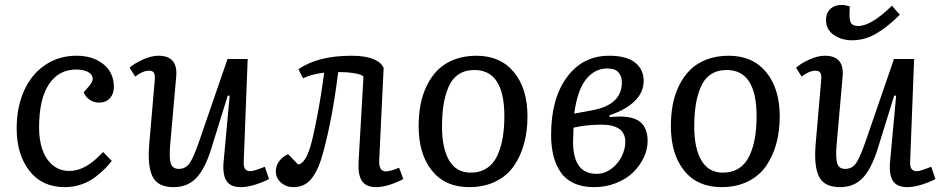

<svg xmlns="http://www.w3.org/2000/svg" viewBox="-20 -748 3843 782"><path d="M292 -521Q358.4 -521 401.1 -486.6Q443.8 -452.1 443.8 -394Q443.8 -365.2 427.5 -347.7Q411.1 -330.1 382.8 -330.1Q362.3 -330.1 345.2 -341.8Q328.1 -353.5 320.8 -372.1L341.8 -396Q360.8 -418 356.9 -433.3Q353 -448.7 334.7 -456.8Q316.4 -464.8 290 -464.8Q219.2 -464.8 179.2 -404.8Q139.2 -344.7 139.2 -228Q139.2 -178.7 152.3 -139.6Q165.5 -100.6 193.8 -76.2Q222.2 -51.8 262.2 -51.8Q317.9 -51.8 372.6 -102.1Q379.4 -108.4 399.9 -128.9L435.1 -92.8Q423.3 -77.1 408.4 -62Q393.6 -46.9 369.4 -27.8Q345.2 -8.8 312.5 2.7Q279.8 14.2 244.1 14.2Q151.4 14.2 99.6 -52.5Q47.9 -119.1 47.9 -225.1Q47.9 -310.5 77.6 -377.7Q107.4 -444.8 163.3 -482.9Q219.2 -521 292 -521Z M507.8 -472.2Q527.3 -489.7 561.8 -505.4Q596.2 -521 625 -521Q704.6 -521 697.8 -438L672.9 -155.8Q668.5 -102.1 676 -81.1Q683.6 -60.1 708 -60.1Q736.8 -60.1 753.2 -84.5Q769.5 -108.9 793.9 -180.2L906.7 -507.8H988.8L972.7 -90.8Q971.7 -69.8 978 -60.3Q984.4 -50.8 1000 -50.8Q1013.2 -50.8 1058.6 -68.8L1075.7 -19Q1056.2 -7.8 1022.2 3.2Q988.3 14.2 960.9 14.2Q918.9 14.2 902.6 -11.2Q886.2 -36.6 890.6 -87.9L915.5 -357.9L907.7 -358.9L839.8 -140.1Q814 -58.6 778.6 -22.2Q743.2 14.2 687 14.2Q623 14.2 601.6 -28.3Q580.1 -70.8 587.9 -162.1L609.9 -417Q612.3 -440.4 607.7 -450.2Q603 -460 586.9 -460Q561 -460 530.8 -436Z M1195.3 -465.8Q1273.9 -521 1411.6 -521Q1467.3 -521 1500.5 -507.3Q1533.7 -493.7 1542.5 -471.2L1524.4 -94.2Q1522.9 -49.8 1551.3 -49.8Q1567.9 -49.8 1605.5 -64.9L1622.6 -19Q1602.5 -7.3 1570.8 3.4Q1539.1 14.2 1512.2 14.2Q1470.7 14.2 1454.1 -11Q1437.5 -36.1 1440.4 -87.9L1460.4 -436Q1452.6 -445.3 1420.2 -450.2Q1387.7 -455.1 1357.4 -454.1Q1335 -272.5 1298.3 -134.8Q1289.6 -100.1 1279.5 -75.4Q1269.5 -50.8 1255.4 -29.3Q1241.2 -7.8 1221.2 3.2Q1201.2 14.2 1175.3 14.2Q1145.5 14.2 1124.5 -4.2Q1103.5 -22.5 1103.5 -50.8Q1103.5 -73.2 1117.2 -91.6Q1130.9 -109.9 1153.3 -120.1L1194.3 -78.1Q1223.1 -81.5 1244.1 -150.9Q1254.9 -186.5 1271 -269.5Q1287.1 -352.5 1300.3 -452.1Q1250 -446.3 1214.4 -429.2Z M1685.1 -234.9Q1685.1 -281.2 1692.9 -322.3Q1700.7 -363.3 1718.8 -400.1Q1736.8 -437 1763.7 -463.6Q1790.5 -490.2 1830.6 -505.6Q1870.6 -521 1920.4 -521Q2018.1 -521 2073.2 -454.1Q2128.4 -387.2 2128.4 -273.9Q2128.4 -214.8 2115 -164.6Q2101.6 -114.3 2074 -73.5Q2046.4 -32.7 1999.5 -9.3Q1952.6 14.2 1891.1 14.2Q1793.5 14.2 1739.3 -53Q1685.1 -120.1 1685.1 -234.9ZM1897 -44.9Q1935.5 -44.9 1963.1 -63.2Q1990.7 -81.5 2005.9 -115Q2021 -148.4 2027.6 -187.5Q2034.2 -226.6 2034.2 -274.9Q2034.2 -462.9 1912.1 -462.9Q1873.5 -462.9 1846.7 -444.3Q1819.8 -425.8 1805.9 -391.6Q1792 -357.4 1786.1 -318.8Q1780.3 -280.3 1780.3 -231Q1780.3 -144.5 1809.3 -94.7Q1838.4 -44.9 1897 -44.9Z M2460.9 -521Q2353 -521 2288.8 -433.3Q2224.6 -345.7 2224.6 -199.2Q2224.6 -151.9 2233.9 -114.3Q2243.2 -76.7 2263.2 -47.1Q2283.2 -17.6 2317.6 -1.7Q2352.1 14.2 2398.9 14.2Q2447.3 14.2 2489.3 -2.4Q2531.2 -19 2558.8 -46.1Q2586.4 -73.2 2602.1 -106.7Q2617.7 -140.1 2617.7 -173.8Q2617.7 -231 2582 -255.4Q2546.4 -279.8 2462.9 -271V-278.8Q2527.8 -300.3 2564.7 -335.9Q2601.6 -371.6 2601.6 -418.9Q2601.6 -464.8 2566.9 -492.9Q2532.2 -521 2460.9 -521ZM2512.7 -412.1Q2512.7 -322.8 2397 -299.8L2318.8 -285.2Q2331.5 -380.9 2366.9 -425Q2402.3 -469.2 2453.6 -469.2Q2485.4 -469.2 2499 -453.1Q2512.7 -437 2512.7 -412.1ZM2315.9 -228Q2367.2 -240.2 2429.7 -240.2Q2526.9 -240.2 2526.9 -169.9Q2526.9 -141.6 2512.7 -112.1Q2498.5 -82.5 2470.9 -61.3Q2443.4 -40 2409.7 -40Q2314 -40 2314 -170.9Q2314 -178.2 2315.9 -228Z M2712.4 -234.9Q2712.4 -281.2 2720.2 -322.3Q2728 -363.3 2746.1 -400.1Q2764.2 -437 2791 -463.6Q2817.9 -490.2 2857.9 -505.6Q2897.9 -521 2947.8 -521Q3045.4 -521 3100.6 -454.1Q3155.8 -387.2 3155.8 -273.9Q3155.8 -214.8 3142.3 -164.6Q3128.9 -114.3 3101.3 -73.5Q3073.7 -32.7 3026.9 -9.3Q2980 14.2 2918.5 14.2Q2820.8 14.2 2766.6 -53Q2712.4 -120.1 2712.4 -234.9ZM2924.3 -44.9Q2962.9 -44.9 2990.5 -63.2Q3018.1 -81.5 3033.2 -115Q3048.3 -148.4 3054.9 -187.5Q3061.5 -226.6 3061.5 -274.9Q3061.5 -462.9 2939.5 -462.9Q2900.9 -462.9 2874 -444.3Q2847.2 -425.8 2833.3 -391.6Q2819.3 -357.4 2813.5 -318.8Q2807.6 -280.3 2807.6 -231Q2807.6 -144.5 2836.7 -94.7Q2865.7 -44.9 2924.3 -44.9Z M3645 -688Q3613.3 -723.1 3613.3 -725.1Q3528.3 -642.1 3475.1 -642.1Q3456.1 -642.1 3448 -651.6Q3439.9 -661.1 3439.9 -688L3440.9 -722.2Q3421.4 -728 3409.2 -728Q3378.9 -728 3361.6 -711.2Q3344.2 -694.3 3344.2 -666Q3344.2 -627.9 3375.5 -606Q3406.7 -584 3450.2 -584Q3502.4 -584 3549.1 -611.3Q3595.7 -638.7 3645 -688ZM3222.2 -472.2Q3241.7 -489.7 3276.1 -505.4Q3310.5 -521 3339.4 -521Q3418.9 -521 3412.1 -438L3387.2 -155.8Q3382.8 -102.1 3390.4 -81.1Q3397.9 -60.1 3422.4 -60.1Q3451.2 -60.1 3467.5 -84.5Q3483.9 -108.9 3508.3 -180.2L3621.1 -507.8H3703.1L3687 -90.8Q3686 -69.8 3692.4 -60.3Q3698.7 -50.8 3714.4 -50.8Q3727.5 -50.8 3772.9 -68.8L3790 -19Q3770.5 -7.8 3736.6 3.2Q3702.6 14.2 3675.3 14.2Q3633.3 14.2 3616.9 -11.2Q3600.6 -36.6 3605 -87.9L3629.9 -357.9L3622.1 -358.9L3554.2 -140.1Q3528.3 -58.6 3492.9 -22.2Q3457.5 14.2 3401.4 14.2Q3337.4 14.2 3315.9 -28.3Q3294.4 -70.8 3302.2 -162.1L3324.2 -417Q3326.7 -440.4 3322 -450.2Q3317.4 -460 3301.3 -460Q3275.4 -460 3245.1 -436Z"/></svg>

Font: Literata Book
Style: Italic
Weight: 400
Italic angle: -3°
Designer: Latin by Veronika Burian and Jose Scaglione. Greek by Irene Vlachou. Cyrillic by Vera Evstafieva
Foundry: TypeTogether
Version: Version 1.003;PS 001.003;hotconv 1.0.88;makeotf.lib2.5.64775